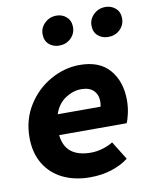

<svg xmlns="http://www.w3.org/2000/svg" viewBox="-92 -896 778 978"><g transform="rotate(-10 297.5 -407.5)"><path d="M25 -240Q25 -332 70.5 -405Q116 -478 189 -519Q262 -560 340 -560Q443 -560 495 -499Q547 -438 547 -341Q547 -306 539.5 -273Q532 -240 525 -226H176Q188 -110 321 -110Q351 -110 382.5 -119.5Q414 -129 435 -143L494 -48Q458 -20 407 -3.5Q356 13 295 13Q216 13 155 -16.5Q94 -46 59.5 -103Q25 -160 25 -240ZM409 -332Q412 -346 412 -358Q412 -394 390.5 -415.5Q369 -437 327 -437Q285 -437 245 -411Q205 -385 187 -332ZM182 -747Q182 -780 207 -804Q232 -828 268 -828Q298 -828 319.5 -808.5Q341 -789 341 -756Q341 -722 316.5 -698.5Q292 -675 256 -675Q225 -675 203.5 -694Q182 -713 182 -747ZM435 -747Q435 -780 460 -804Q485 -828 521 -828Q552 -828 573.5 -808.5Q595 -789 595 -756Q595 -722 570.5 -698.5Q546 -675 510 -675Q478 -675 456.5 -694Q435 -713 435 -747Z"/></g></svg>

Font: Nebula Sans Bold
Style: Regular
Weight: 700
Italic angle: -9°
Designer: Paul D. Hunt for Adobe (as Source Sans)
Foundry: Nebula Entertainment & Broadcasting LLC
Version: Version 1.010